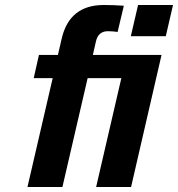

<svg xmlns="http://www.w3.org/2000/svg" viewBox="-20 -749 713 769"><path d="M673 -729 644 -604H504L533 -729ZM627 -529 505 0H365L466 -436H331L230 0H90L191 -436H115L136 -529H212L227 -594Q258 -729 396 -729Q437 -729 476 -726L451 -621Q433 -624 412 -624Q373 -624 364 -582L352 -529Z"/></svg>

Font: Miedinger
Style: Bold-Italic
Weight: 700
Italic angle: -13°
Version: Version 001.000